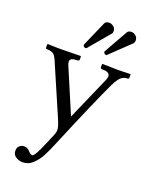

<svg xmlns="http://www.w3.org/2000/svg" viewBox="-162 -743 833 1059"><g transform="rotate(20 254.5 -213.5)"><path d="M208 -409.7Q208 -406.2 204.6 -404.1Q201.2 -401.9 197.3 -401.9Q154.3 -401.9 154.3 -379.9Q154.3 -371.1 160.2 -356.9L270 -98.6L381.3 -352.5Q387.7 -366.7 387.7 -376.5Q387.7 -401.9 346.2 -401.9H341.8Q338.4 -401.9 335.2 -404.3Q332 -406.7 332 -409.2V-427.7L334 -430.7Q393.1 -428.7 428.2 -428.7L497.1 -430.7L499.5 -428.7V-409.7Q499.5 -401.9 488.8 -401.9Q475.6 -401.9 464.4 -396Q453.1 -390.1 444.1 -378.2Q435.1 -366.2 429.9 -357.2Q424.8 -348.1 418 -334Q362.8 -217.3 240.7 74.2Q231 97.7 224.9 111.1Q218.8 124.5 208 145.8Q197.3 167 187.5 179.4Q177.7 191.9 164.6 204.8Q151.4 217.8 136.2 223.9Q121.1 230 104 230Q84.5 230 65.2 218.5Q45.9 207 45.9 183.1Q45.9 163.1 57.9 153.6Q69.8 144 84.5 144Q103.5 144 115.2 157.7Q130.4 175.3 141.6 175.3Q147 175.3 155.8 162.4Q164.6 149.4 176.5 123Q188.5 96.7 196.3 78.1Q204.1 59.6 217.3 28.3Q224.6 11.7 224.6 -2.9Q224.6 -20.5 208 -59.6L81.5 -352.5Q69.8 -381.8 57.9 -391.8Q45.9 -401.9 20.5 -401.9Q10.7 -401.9 10.7 -409.2V-428.7L13.2 -430.7Q56.6 -428.7 87.4 -428.7L206.1 -430.7L208 -427.7ZM448.2 -642.6Q461.9 -631.8 461.9 -614.7Q461.9 -602.5 455.1 -595.7L340.8 -486.3Q338.9 -483.4 335 -483.4Q330.6 -483.4 325.7 -487.3Q320.8 -491.2 320.8 -497.1Q320.8 -500 321.8 -501L399.9 -639.6Q406.7 -651.4 423.8 -651.4Q437.5 -651.4 448.2 -642.6ZM313.5 -650.4Q330.1 -640.1 330.1 -620.6Q330.1 -610.8 324.7 -605L222.7 -483.9Q219.7 -481 215.3 -481Q210.4 -481 205.8 -484.6Q201.2 -488.3 201.2 -493.7Q201.2 -496.1 201.7 -497.1L265.6 -643.1Q272 -657.2 292 -657.2Q302.2 -657.2 313.5 -650.4Z"/></g></svg>

Font: Libertinage
Style: b
Weight: 400
Designer: OSP
Foundry: OSP
Version: Version 1.0; 2008; OFL relea